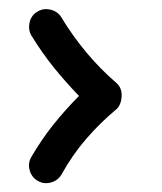

<svg xmlns="http://www.w3.org/2000/svg" viewBox="-20 -521 360 426"><path d="M63 -495.1Q76.2 -503.4 92.3 -499.5Q108.4 -495.6 116.2 -482.4Q167.5 -397.9 238.3 -336.9Q251 -325.7 249.8 -306.4Q248.5 -287.1 237.3 -277.8Q202.6 -249 171.9 -213.6Q141.1 -178.2 116.7 -134.3Q108.9 -120.6 93.3 -116.2Q77.6 -111.8 64 -119.6Q50.3 -127.4 45.9 -143.1Q41.5 -158.7 49.3 -172.4Q72.3 -211.9 98.9 -245.1Q125.5 -278.3 155.3 -308.1Q126 -338.4 99.4 -371.3Q72.8 -404.3 49.8 -441.9Q42 -455.1 45.7 -471.2Q49.3 -487.3 63 -495.1Z"/></svg>

Font: Mikhak SemiBold
Style: Regular
Weight: 600
Designer: Amin Abedi
Version: Version 3.3